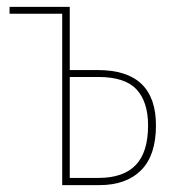

<svg xmlns="http://www.w3.org/2000/svg" viewBox="-20 -539 509 559"><path d="M265.1 -335Q434.1 -335 434.1 -173.8Q434.1 -86.9 390.9 -43.5Q347.7 0 269 0H161.1V-499H7.8V-519H183.1V-335ZM267.1 -21Q338.9 -21 375 -58.3Q411.1 -95.7 411.1 -173.8Q411.1 -242.7 377.4 -278.8Q343.8 -314.9 266.1 -314.9H183.1V-21Z"/></svg>

Font: Fira Sans Compressed Thin
Style: Regular
Weight: 100
Width: 1
Designer: Carrois Corporate & Edenspiekermann AG
Foundry: Carrois Corporate GbR & Edenspiekermann AG
Version: Version 4.203;PS 004.203;hotconv 1.0.88;makeotf.lib2.5.64775